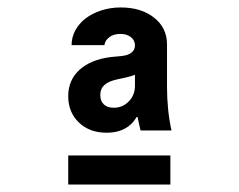

<svg xmlns="http://www.w3.org/2000/svg" viewBox="-20 -724 640 515"><path d="M342 -602Q342 -591 333.5 -583.5Q325 -576 308 -574L277 -571Q223 -564 193 -536.5Q163 -509 163 -466Q163 -423 191.5 -395.5Q220 -368 266 -368Q313 -368 338 -398Q363 -428 363 -485L331 -410H349Q351 -401 353 -391.5Q355 -382 357 -374H440Q434 -401 431 -430.5Q428 -460 428 -490V-605Q428 -649 393.5 -676.5Q359 -704 304 -704Q276 -704 251.5 -696Q227 -688 209.5 -674.5Q192 -661 182 -642.5Q172 -624 172 -603H260Q262 -616 273.5 -624.5Q285 -633 303 -633Q320 -633 331 -624.5Q342 -616 342 -602ZM342 -541V-494Q342 -469 325.5 -452Q309 -435 285 -435Q268 -435 258.5 -444Q249 -453 249 -469Q249 -486 260 -496Q271 -506 294 -511L317 -516Q350 -523 369 -539.5Q388 -556 388 -580ZM163 -229H437V-307H163Z"/></svg>

Font: CommitMonoV143 ExtLt
Style: Regular
Weight: 200
Monospace: yes
Designer: Eigil Nikolajsen
Foundry: Eigil Nikolajsen
Version: Version 1.143